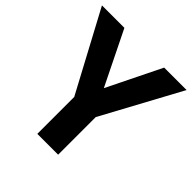

<svg xmlns="http://www.w3.org/2000/svg" viewBox="-189 -859 1004 1004"><g transform="rotate(45 313.0 -357.0)"><path d="M313 -415 166 -714H0L236 -273V0H390V-278L626 -714H460Z"/></g></svg>

Font: Noto Sans Lao UI
Style: Bold
Weight: 700
Designer: Monotype Design Team
Foundry: Monotype Imaging Inc.
Version: Version 2.000